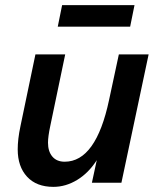

<svg xmlns="http://www.w3.org/2000/svg" viewBox="-20 -712 625 748"><path d="M453 0H338L357 -88Q325 -38 280.5 -11Q236 16 188 16Q122 16 85.5 -23.5Q49 -63 49 -130Q49 -149 51.5 -171.5Q54 -194 60 -222L118 -500H234L176 -222Q167 -180 167 -156Q167 -122 184 -102Q201 -82 232 -82Q354 -82 405 -323L443 -500H559ZM205 -608 222 -692H504L487 -608Z"/></svg>

Font: Wix Madefor Text SemiBold
Style: Italic
Weight: 600
Italic angle: -12°
Designer: Dalton Maag Ltd
Foundry: Dalton Maag Ltd
Version: Version 3.100